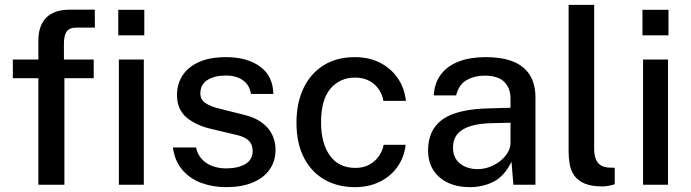

<svg xmlns="http://www.w3.org/2000/svg" viewBox="-20 -763 2854 793"><path d="M138.5 0V-440H33V-517H138.5V-595.5Q138.5 -657.5 171.2 -690.2Q204 -723 268 -723H371.5L372 -649H297Q266.5 -649 255.2 -632.8Q244 -616.5 244 -583V-517H367V-440H246V0ZM471 0V-517H574V0ZM468.5 -617V-722.5H576V-617Z M914 10Q860 10 812.8 -7Q765.5 -24 733.8 -60.5Q702 -97 694 -154H789.5Q796 -124.5 814.2 -105.2Q832.5 -86 858.2 -76.8Q884 -67.5 913.5 -67.5Q962.5 -67.5 993 -85.2Q1023.5 -103 1023.5 -140Q1023.5 -166.5 1007 -182.5Q990.5 -198.5 955.5 -206L852.5 -230.5Q788.5 -245.5 750 -278.2Q711.5 -311 711 -370Q711 -415.5 733.8 -451Q756.5 -486.5 801.8 -506.8Q847 -527 913.5 -527Q1001 -527 1054.2 -488Q1107.5 -449 1109 -375H1016.5Q1011.5 -410.5 984.2 -430.8Q957 -451 912.5 -451Q866.5 -451 837 -432.8Q807.5 -414.5 807.5 -377Q807.5 -351.5 829.2 -336.8Q851 -322 893.5 -312.5L991.5 -288Q1029.5 -278 1054 -261.8Q1078.5 -245.5 1092.5 -226Q1106.5 -206.5 1112.2 -185.5Q1118 -164.5 1118 -146Q1118 -97 1093.2 -62.2Q1068.5 -27.5 1023 -8.8Q977.5 10 914 10Z M1445.5 10Q1375.5 10 1321 -20.8Q1266.5 -51.5 1235.5 -111.2Q1204.5 -171 1204.5 -256.5Q1204.5 -337 1233.2 -398Q1262 -459 1316 -493Q1370 -527 1445.5 -527Q1504 -527 1549 -504.2Q1594 -481.5 1622.2 -441Q1650.5 -400.5 1656.5 -346.5H1563.5Q1559.5 -372 1544.5 -394Q1529.5 -416 1505 -429.2Q1480.5 -442.5 1446.5 -442.5Q1384 -442.5 1345 -397Q1306 -351.5 1306 -257.5Q1306 -171.5 1342.5 -120.5Q1379 -69.5 1448 -69.5Q1482 -69.5 1506.5 -83.5Q1531 -97.5 1545.8 -119.5Q1560.5 -141.5 1564.5 -165H1655.5Q1649.5 -113 1621.2 -73.5Q1593 -34 1548 -12Q1503 10 1445.5 10Z M1919.5 10Q1869.5 10 1830.8 -8Q1792 -26 1770 -60Q1748 -94 1748 -142Q1748 -228 1808.8 -270.5Q1869.5 -313 2003.5 -315.5L2088.5 -318V-355.5Q2088.5 -400 2062 -425.5Q2035.5 -451 1980 -450.5Q1939 -450.5 1906.5 -431.5Q1874 -412.5 1864 -369H1771.5Q1774.5 -420.5 1801.2 -455.8Q1828 -491 1875 -509Q1922 -527 1985 -527Q2056 -527 2101.5 -507.8Q2147 -488.5 2169.2 -451.5Q2191.5 -414.5 2191.5 -361.5V0H2100.5L2092.5 -95Q2063.5 -35.5 2019 -12.8Q1974.5 10 1919.5 10ZM1953 -64.5Q1977.5 -64.5 2001.5 -73.2Q2025.5 -82 2045 -97.2Q2064.5 -112.5 2076.2 -131.5Q2088 -150.5 2088.5 -170.5V-256L2018.5 -254.5Q1965 -254 1927.8 -243.5Q1890.5 -233 1870.8 -211Q1851 -189 1851 -152.5Q1851 -111 1879.8 -87.8Q1908.5 -64.5 1953 -64.5Z M2468.5 7Q2422.5 7 2394.8 -5Q2367 -17 2352.5 -37.2Q2338 -57.5 2333.2 -83.2Q2328.5 -109 2328.5 -136.5V-743H2434V-147.5Q2434 -111.5 2448.2 -92.5Q2462.5 -73.5 2492 -71L2519 -70V-2Q2506.5 2 2493.2 4.5Q2480 7 2468.5 7Z M2636 0V-517H2739V0ZM2633.5 -617V-722.5H2741V-617Z"/></svg>

Font: Public Sans Thin Medium
Style: Regular
Weight: 500
Version: Version 2.001